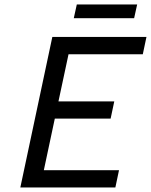

<svg xmlns="http://www.w3.org/2000/svg" viewBox="-20 -832 672 852"><path d="M70.2 0 212.2 -668H629.9L613.7 -591.3H284.1L239.4 -382.1H487.1L470.9 -305.6H223.2L174.5 -76.7H508.1L491.9 0ZM307.4 -751.2 320.8 -812.1H588.6L575.2 -751.2Z"/></svg>

Font: Atkinson Hyperlegible Mono ExtraLight
Style: Italic
Weight: 200
Italic angle: -12°
Monospace: yes
Designer: Elliott Scott, Megan Eiswerth, Linus Boman, Theodore Petrosky, Letters from Sweden
Foundry: Applied Design Works, Letters from Sweden
Version: Version 2.001